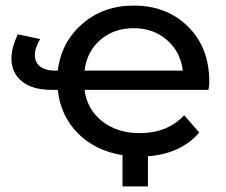

<svg xmlns="http://www.w3.org/2000/svg" viewBox="-20 -555 811 688"><path d="M730 -262Q730 -246 727 -233H283Q292 -163 346 -120.5Q400 -78 481 -78Q580 -78 640 -142L694 -80Q628 -4 510 5V113H419V1Q321 -15 259 -77.5Q197 -140 187 -233H165Q96 -233 58.5 -263.5Q21 -294 21 -345Q21 -384 44 -432L124 -415Q105 -384 105 -357Q105 -332 123.5 -317Q142 -302 177 -302H187Q200 -405 275.5 -470Q351 -535 459 -535Q578 -535 654 -459.5Q730 -384 730 -262ZM283 -302H635Q627 -369 578.5 -411.5Q530 -454 459 -454Q388 -454 339.5 -412Q291 -370 283 -302Z"/></svg>

Font: Montserrat
Style: Regular
Weight: 500
Designer: Julieta Ulanovsky
Foundry: Julieta Ulanovsky
Version: Version 7.200;PS 007.200;hotconv 1.0.88;makeotf.lib2.5.64775